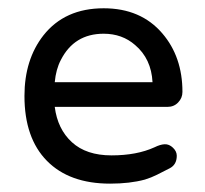

<svg xmlns="http://www.w3.org/2000/svg" viewBox="-20 -436 495 464"><path d="M353.5 -80.1Q367.2 -86.9 377.9 -87.4Q388.7 -87.9 397.9 -79.1Q407.2 -70.3 407.2 -59.6Q407.2 -38.1 390.1 -29.3Q373 -20.5 359.4 -13.7Q345.7 -6.8 330.1 -2Q293.9 7.8 246.1 7.8Q147.5 7.8 93.3 -47.4Q39.1 -102.5 39.1 -204.1Q39.1 -292 85 -350.6Q136.7 -416 230.5 -416Q320.3 -416 372.1 -355.5Q420.9 -298.8 420.9 -213.9Q420.9 -199.2 410.6 -188.5Q400.4 -177.7 384.8 -177.7H112.3Q119.1 -124 153.8 -92.3Q188.5 -60.5 249.5 -60.5Q310.5 -60.5 353.5 -80.1ZM230.5 -354.5Q159.2 -354.5 127 -291Q115.2 -268.6 112.3 -237.3H348.6Q345.7 -293.9 306.6 -327.1Q275.4 -354.5 230.5 -354.5Z"/></svg>

Font: NTR
Style: Regular
Weight: 400
Designer: Purushoth Kumar Guthula
Foundry: Silicon Andhra, USA.
Version: Version 1.0.5; ttfautohint (v1.2.25-373a) -l 7 -r 28 -G 50 -